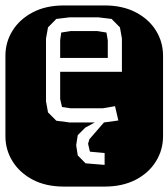

<svg xmlns="http://www.w3.org/2000/svg" viewBox="-22 -689 622 709"><path d="M213.9 0Q147.9 0 99.6 -25.1Q51.3 -50.3 24.7 -92.8Q-2 -135.3 -2 -186V-482.9Q-2 -534.2 24.7 -576.4Q51.3 -618.7 99.6 -643.8Q147.9 -668.9 213.9 -668.9H364.3Q430.2 -668.9 478.8 -643.8Q527.3 -618.7 553.7 -576.4Q580.1 -534.2 580.1 -482.9V-186Q580.1 -135.3 553.7 -92.8Q527.3 -50.3 478.8 -25.1Q430.2 0 364.3 0ZM364.3 -80.1V-124L310.1 -128.9L303.2 -158.2L308.1 -174.8L361.8 -236.8L415 -244.1L402.8 -296.9L356.9 -289.1H238.3L207 -293.9L200.2 -323.2V-423.8H428.2V-546.9L420.9 -587.9L390.1 -619.1L340.8 -625H234.9L186 -619.1L155.3 -587.9L147.9 -546.9V-314.9L155.3 -273.9L186 -243.2L234.9 -236.8H328.1L293 -217.8L265.1 -189.9L259.3 -152.8L265.1 -115.2L293.9 -85.9ZM200.2 -475.1V-541L204.1 -568.8L238.3 -574.2H337.9L371.1 -568.8L376 -540V-475.1Z"/></svg>

Font: Monofett
Style: Regular
Weight: 400
Designer: Vernon Adams
Foundry: Vernon Adams
Version: Version 1.100; ttfautohint (v1.8.4.7-5d5b);gftools[0.9.28]